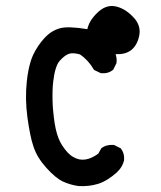

<svg xmlns="http://www.w3.org/2000/svg" viewBox="-20 -627 540 643"><path d="M243.2 -3.9Q215.3 -7.8 190.9 -19Q166.5 -30.3 135.3 -64.9Q104 -99.6 92.3 -135.7Q85.9 -153.8 81.1 -178.2Q76.2 -202.6 71.8 -233.9Q63.5 -296.9 69.8 -354.5Q71.8 -374 75 -390.1Q78.1 -406.2 82.3 -419.9Q86.4 -433.6 91.3 -443.8Q106.4 -475.1 128.4 -499Q150.9 -523.9 180.2 -532.2Q207.5 -540 272.5 -529.3Q278.3 -557.1 304.2 -582.5Q333 -611.8 365.2 -606Q396.5 -600.1 423.8 -572.3Q433.6 -563 439.2 -553Q444.8 -543 446.8 -532.2Q448.7 -521.5 446.8 -510.3Q440.9 -477.5 420.4 -460Q410.6 -452.1 397.5 -448.5Q384.3 -444.8 367.2 -445.8Q369.6 -438 370.4 -430.9Q371.1 -423.8 370.1 -416.5V-415.5L369.6 -414.6L359.9 -395L359.4 -393.6L358.4 -393.1Q342.8 -379.9 318.8 -381.8H317.9L316.9 -382.3L296.4 -392.1L294.9 -393.1L293.9 -394.5Q275.4 -426.3 247.6 -444.8Q223.6 -451.7 209.5 -446.3Q194.8 -440.4 179.2 -422.4Q171.9 -414.1 166.5 -396.5Q161.1 -378.9 158.2 -353.5Q157.2 -345.7 156.7 -338.1Q156.2 -330.6 156 -322.5Q155.8 -314.5 155.8 -306.2Q155.8 -297.9 156 -289.3Q156.2 -280.8 156.7 -272Q157.2 -263.2 158.2 -254.2Q159.2 -245.1 160.2 -235.4Q162.6 -213.9 166.5 -196Q170.4 -178.2 175.8 -164.6Q181.2 -150.9 187.5 -141.1Q197.3 -126 207 -115.7Q216.8 -105.5 226.6 -100.6Q245.1 -89.8 265.6 -92.8Q275.9 -94.2 286.6 -99.1Q297.4 -104 309.1 -112.3L318.4 -128.9L318.8 -129.9L319.8 -130.9Q336.9 -143.6 360.8 -141.6H361.8L362.8 -141.1L382.3 -131.3L383.8 -130.9L384.3 -129.9Q397.5 -114.3 395.5 -89.4V-88.9L395 -88.4Q393.1 -81.1 389.9 -74.5Q386.7 -67.9 382.3 -62Q377.9 -56.2 372.1 -50.8V-50.3Q337.9 -20 308.1 -11.2Q277.8 -2 243.7 -3.9Z"/></svg>

Font: NaikaiFont
Style: SemiBold
Weight: 600
Version: Version 1.89